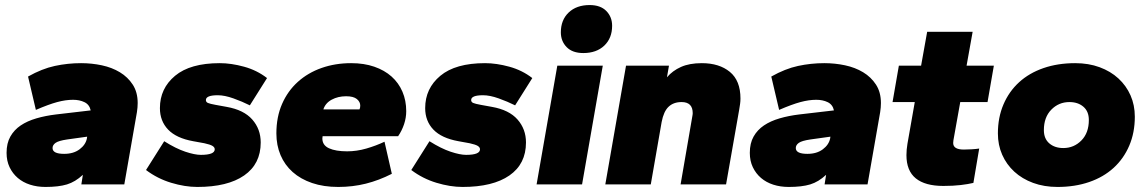

<svg xmlns="http://www.w3.org/2000/svg" viewBox="-20 -730 4536 760"><path d="M160 10Q127 10 99 1Q71 -8 50.5 -25.5Q30 -43 18 -68Q6 -93 6 -125Q6 -163 21 -189.5Q36 -216 62 -233.5Q88 -251 124 -261.5Q160 -272 202 -277L339 -293Q334 -316 314.5 -325.5Q295 -335 269 -335Q240 -335 206.5 -326Q173 -317 122 -295L91 -427Q146 -458 197 -469Q248 -480 301 -480Q343 -480 383 -471.5Q423 -463 454.5 -444Q486 -425 505.5 -395Q525 -365 525 -322Q525 -305 522 -286L472 0H302L308 -38Q278 -10 245 0Q212 10 160 10ZM234 -121Q271 -121 295 -139Q319 -157 324 -182L325 -189L246 -178Q212 -173 200 -164.5Q188 -156 188 -144Q188 -121 234 -121Z M761 10Q712 10 657.5 -6.5Q603 -23 558 -57L630 -171Q676 -142 713.5 -129.5Q751 -117 775 -117Q830 -117 830 -139Q830 -147 821 -152.5Q812 -158 789 -163L745 -171Q678 -183 645.5 -217Q613 -251 613 -302Q613 -380 673 -430Q733 -480 850 -480Q895 -480 946 -466Q997 -452 1037 -421L969 -313Q939 -328 904 -340.5Q869 -353 842 -353Q795 -353 795 -334Q795 -326 803 -322.5Q811 -319 833 -315L877 -307Q945 -295 978.5 -257Q1012 -219 1012 -166Q1012 -81 946.5 -35.5Q881 10 761 10Z M1319 10Q1261 10 1215.5 -5.5Q1170 -21 1138.5 -49Q1107 -77 1090.5 -116Q1074 -155 1074 -202Q1074 -267 1096.5 -318.5Q1119 -370 1159 -406Q1199 -442 1253 -461Q1307 -480 1370 -480Q1421 -480 1461.5 -466Q1502 -452 1530 -427Q1558 -402 1573 -367Q1588 -332 1588 -290Q1588 -264 1579.5 -238.5Q1571 -213 1556 -191H1257Q1256 -187 1256 -182Q1256 -155 1282.5 -143Q1309 -131 1354 -131Q1392 -131 1430 -142Q1468 -153 1502 -169L1531 -42Q1480 -16 1428 -3Q1376 10 1319 10ZM1350 -349Q1318 -349 1293 -335.5Q1268 -322 1260 -297H1403Q1406 -303 1406 -312Q1406 -327 1392.5 -338Q1379 -349 1350 -349Z M1811 10Q1762 10 1707.5 -6.5Q1653 -23 1608 -57L1680 -171Q1726 -142 1763.5 -129.5Q1801 -117 1825 -117Q1880 -117 1880 -139Q1880 -147 1871 -152.5Q1862 -158 1839 -163L1795 -171Q1728 -183 1695.5 -217Q1663 -251 1663 -302Q1663 -380 1723 -430Q1783 -480 1900 -480Q1945 -480 1996 -466Q2047 -452 2087 -421L2019 -313Q1989 -328 1954 -340.5Q1919 -353 1892 -353Q1845 -353 1845 -334Q1845 -326 1853 -322.5Q1861 -319 1883 -315L1927 -307Q1995 -295 2028.5 -257Q2062 -219 2062 -166Q2062 -81 1996.5 -35.5Q1931 10 1811 10Z M2104 0 2186 -470H2366L2284 0ZM2289 -520Q2246 -520 2223 -543.5Q2200 -567 2200 -602Q2200 -651 2231 -680.5Q2262 -710 2314 -710Q2357 -710 2380 -686.5Q2403 -663 2403 -628Q2403 -579 2372 -549.5Q2341 -520 2289 -520Z M2674 0 2720 -267Q2722 -277 2722 -282Q2722 -326 2678 -326Q2646 -326 2626.5 -307.5Q2607 -289 2599 -247L2556 0H2376L2458 -470H2628L2620 -424Q2642 -450 2675.5 -465Q2709 -480 2758 -480Q2827 -480 2869 -445.5Q2911 -411 2911 -340Q2911 -329 2909.5 -318.5Q2908 -308 2906 -296L2854 0Z M3102 10Q3069 10 3041 1Q3013 -8 2992.5 -25.5Q2972 -43 2960 -68Q2948 -93 2948 -125Q2948 -163 2963 -189.5Q2978 -216 3004 -233.5Q3030 -251 3066 -261.5Q3102 -272 3144 -277L3281 -293Q3276 -316 3256.5 -325.5Q3237 -335 3211 -335Q3182 -335 3148.5 -326Q3115 -317 3064 -295L3033 -427Q3088 -458 3139 -469Q3190 -480 3243 -480Q3285 -480 3325 -471.5Q3365 -463 3396.5 -444Q3428 -425 3447.5 -395Q3467 -365 3467 -322Q3467 -305 3464 -286L3414 0H3244L3250 -38Q3220 -10 3187 0Q3154 10 3102 10ZM3176 -121Q3213 -121 3237 -139Q3261 -157 3266 -182L3267 -189L3188 -178Q3154 -173 3142 -164.5Q3130 -156 3130 -144Q3130 -121 3176 -121Z M3714 6Q3642 6 3605 -24Q3568 -54 3568 -116Q3568 -127 3569 -138Q3570 -149 3572 -161L3601 -326H3513L3538 -470H3626L3650 -604H3830L3806 -470H3914L3889 -326H3781L3754 -175Q3754 -173 3753.5 -169.5Q3753 -166 3753 -164Q3753 -138 3795 -138Q3808 -138 3825.5 -139Q3843 -140 3856 -142L3833 -6Q3812 -1 3782.5 2.5Q3753 6 3714 6Z M4166 10Q4113 10 4069.5 -6Q4026 -22 3995 -50.5Q3964 -79 3947 -117.5Q3930 -156 3930 -202Q3930 -265 3952 -316.5Q3974 -368 4014 -404.5Q4054 -441 4110.5 -460.5Q4167 -480 4236 -480Q4289 -480 4332.5 -464Q4376 -448 4407 -419.5Q4438 -391 4455 -352.5Q4472 -314 4472 -268Q4472 -205 4450 -153.5Q4428 -102 4388 -65.5Q4348 -29 4291.5 -9.5Q4235 10 4166 10ZM4189 -144Q4231 -144 4260.5 -174Q4290 -204 4290 -255Q4290 -289 4268.5 -307.5Q4247 -326 4213 -326Q4171 -326 4141.5 -296Q4112 -266 4112 -215Q4112 -181 4133.5 -162.5Q4155 -144 4189 -144Z"/></svg>

Font: Celebes Black
Style: Italic
Weight: 900
Italic angle: -10°
Designer: Anugrah Pasau
Foundry: Lafontype
Version: Version 1.000; ttfautohint (v1.8.4)